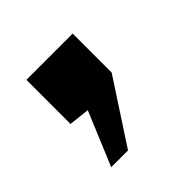

<svg xmlns="http://www.w3.org/2000/svg" viewBox="-92 -244 477 477"><g transform="rotate(-45 146.5 -5.0)"><path d="M48.5 146.5 107.5 5 53 -1V-156H215.5V-19L107.5 146.5Z"/></g></svg>

Font: Public Sans Thin ExtraBold
Style: Regular
Weight: 800
Version: Version 1.007